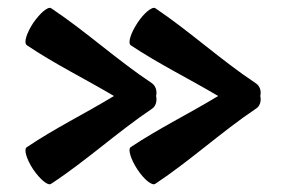

<svg xmlns="http://www.w3.org/2000/svg" viewBox="-20 -513 728 492"><path d="M369 -300C280 -359 201 -432 111 -492C103 -497 83 -480 65 -454C48 -428 40 -403 49 -397C120 -349 198 -311 272 -267C198 -222 120 -184 49 -136C40 -131 48 -105 65 -79C83 -53 103 -36 111 -42C201 -101 280 -174 369 -234C379 -240 383 -254 380 -267C383 -280 379 -293 369 -300ZM635 -300C546 -359 467 -432 378 -492C370 -497 349 -480 332 -454C315 -428 307 -403 315 -397C387 -349 465 -311 539 -267C465 -222 387 -184 315 -136C307 -131 315 -105 332 -79C349 -53 370 -36 378 -42C467 -101 546 -174 635 -234C646 -240 650 -254 647 -267C650 -280 646 -293 635 -300Z"/></svg>

Font: Nupuram SemiBold
Style: Regular
Weight: 600
Designer: Santhosh Thottingal (santhosh.thottingal@gmail.com)
Foundry: SMC
Version: Version 1.000